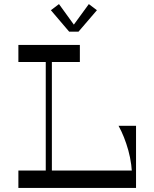

<svg xmlns="http://www.w3.org/2000/svg" viewBox="-20 -920 756 940"><path d="M204 -650.5H234V-64.8H204ZM371 -700V-616.4H70V-700ZM369 -38.2H627.2Q627.2 -116 608.3 -183.7Q589.4 -251.4 560.5 -304H646V-6H369ZM70 -85.1H646V0H70ZM354.6 -781.4H328.4L414.9 -900L454.5 -870L364.4 -765H318.6L229.1 -870L268.8 -900Z"/></svg>

Font: Space Cowgirl
Style: Regular
Weight: 400
Designer: Valery Marier
Foundry: Valery Marier
Version: Version 1.000